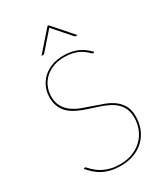

<svg xmlns="http://www.w3.org/2000/svg" viewBox="-219 -1000 967 1106"><g transform="rotate(-30 264.5 -446.5)"><path d="M55 0ZM440 -636Q438.5 -633 435 -633Q431.5 -633 426.5 -637.8Q421.5 -642.5 413.5 -649.8Q405.5 -657 393.8 -665.5Q382 -674 365.5 -681.2Q349 -688.5 327.5 -693.2Q306 -698 278 -698Q235 -698 201.8 -684.8Q168.5 -671.5 146 -649.5Q123.5 -627.5 111.8 -598.5Q100 -569.5 100 -538Q100 -497.5 115.8 -470.5Q131.5 -443.5 157 -425Q182.5 -406.5 215.5 -394.2Q248.5 -382 282.5 -370.8Q316.5 -359.5 349.5 -347Q382.5 -334.5 408 -315.2Q433.5 -296 449.2 -267.8Q465 -239.5 465 -197Q465 -154 450.5 -116.8Q436 -79.5 408.5 -51.8Q381 -24 341 -8Q301 8 250 8Q214.5 8 186.5 1.8Q158.5 -4.5 135.2 -16.2Q112 -28 92.5 -44.8Q73 -61.5 55 -83L57 -85Q58.5 -86.5 59.5 -87.2Q60.5 -88 63 -88Q66 -88 71.8 -81.8Q77.5 -75.5 87.5 -65.8Q97.5 -56 111.5 -45Q125.5 -34 145.5 -24.2Q165.5 -14.5 191.2 -8.2Q217 -2 250 -2Q298.5 -2 336.2 -17.5Q374 -33 400.2 -59.2Q426.5 -85.5 440.2 -120.5Q454 -155.5 454 -195Q454 -228 443.8 -252Q433.5 -276 416 -293.2Q398.5 -310.5 375.2 -322.8Q352 -335 325.5 -344.8Q299 -354.5 271.5 -362.8Q244 -371 217.5 -381Q191 -391 167.8 -403.8Q144.5 -416.5 127 -434.8Q109.5 -453 99.2 -478.2Q89 -503.5 89 -538Q89 -571.5 101.5 -602.2Q114 -633 138 -656.5Q162 -680 197.2 -694Q232.5 -708 278 -708Q329 -708 368.2 -691.5Q407.5 -675 442 -639ZM408.5 -769H398.5Q396 -769 393.5 -769.8Q391 -770.5 388.5 -773L290.5 -885Q289.5 -885.5 288.5 -887.5L286.5 -885L188.5 -773Q186 -770.5 183.5 -769.8Q181 -769 178.5 -769H168.5L284.5 -901H292.5Z"/></g></svg>

Font: Lato Hairline
Style: Regular
Weight: 100
Designer: Lukasz Dziedzic
Foundry: tyPoland Lukasz Dziedzic
Version: Version 2.007; 2014-02-27